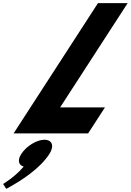

<svg xmlns="http://www.w3.org/2000/svg" viewBox="-26 -845 829 1216"><path d="M782.4 -825H594.4L60 0H532L638.9 -165H354.9ZM255.1 40C305.1 40 319.2 80 286.8 130C226.6 223 110.3 299 13.6 351L-6.3 320C-6.3 320 69.9 275 124 210C91.8 201 82.9 170 108.8 130C141.2 80 207.1 40 255.1 40Z"/></svg>

Font: Hussar
Style: BdWodka
Weight: 700
Foundry: Cannot Into Space Fonts
Version: Version 2.00